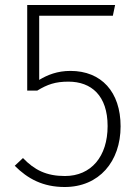

<svg xmlns="http://www.w3.org/2000/svg" viewBox="-20 -737 561 769"><path d="M441 -717H89V-374H129C170 -399 202 -410 254 -410C346 -410 411 -354 411 -232C411 -110 345 -32 240 -32C166 -32 118 -56 72 -104L39 -73C91 -21 152 12 239 12C377 12 463 -90 463 -231C463 -369 386 -453 262 -453C210 -453 170 -437 137 -417V-674H432Z"/></svg>

Font: Glow Sans SC Normal Light
Style: Regular
Weight: 300
Designer: Ryoko NISHIZUKA (kana, bopomofo & ideographs); Paul D. Hunt (Latin, Greek & Cyrillic); Sandoll Communications, Soo-young
Version: Version 0.93